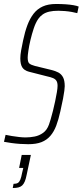

<svg xmlns="http://www.w3.org/2000/svg" viewBox="-32 -716 415 964"><path d="M110 8Q91 8 68.5 6.5Q46 5 25 2Q4 -1 -12 -4L-4 -39Q10 -36 28 -33Q46 -30 64.5 -28Q83 -26 96 -26Q119 -26 142 -30.5Q165 -35 184.5 -49Q204 -63 214 -91Q217 -99 222.5 -117.5Q228 -136 234 -160Q240 -184 245 -208Q250 -232 253.5 -252.5Q257 -273 257 -285Q257 -301 251.5 -310Q246 -319 234 -324Q222 -329 203 -333L113 -356Q90 -362 80 -377.5Q70 -393 70 -423Q70 -440 74 -462.5Q78 -485 84 -513Q93 -556 105.5 -589.5Q118 -623 136.5 -647Q155 -671 182.5 -683.5Q210 -696 249 -696Q275 -696 297 -694.5Q319 -693 336.5 -690Q354 -687 363 -683L356 -650Q345 -653 328.5 -656Q312 -659 294 -660.5Q276 -662 261 -662Q234 -662 215 -657.5Q196 -653 182.5 -643.5Q169 -634 160 -621Q147 -602 137.5 -573.5Q128 -545 121 -515.5Q114 -486 110.5 -461.5Q107 -437 107 -427Q107 -404 115.5 -397Q124 -390 143 -385L225 -365Q246 -360 261 -352Q276 -344 284.5 -328Q293 -312 293 -283Q293 -275 291 -260Q289 -245 284.5 -220.5Q280 -196 271 -157Q262 -116 250.5 -85.5Q239 -55 221 -34Q203 -13 176.5 -2.5Q150 8 110 8ZM32 228 36 207Q50 207 57.5 202.5Q65 198 70 186Q75 174 79 152L85 127H64L77 62H123L102 161Q98 182 92.5 195Q87 208 79.5 215Q72 222 60.5 225Q49 228 32 228Z"/></svg>

Font: Saira ExtraCondensed Thin
Style: Italic
Weight: 250
Width: 2
Italic angle: -12°
Designer: Hector Gatti with collaboration of the Omnibus-Type team
Foundry: Omnibus-Type
Version: Version 1.101